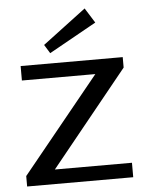

<svg xmlns="http://www.w3.org/2000/svg" viewBox="-54 -816 653 860"><g transform="rotate(-5 272.0 -386.0)"><path d="M33 -47 408 -508 419 -475H51V-540H510V-493L135 -30L124 -65H510V0H33ZM401 -705 188 -586 164 -625 359 -772Z"/></g></svg>

Font: Pathway Extreme 72pt Medium
Style: Regular
Weight: 500
Designer: Eduardo Rodriguez Tunni
Foundry: Eduardo Rodriguez Tunni
Version: Version 1.001;gftools[0.9.26]